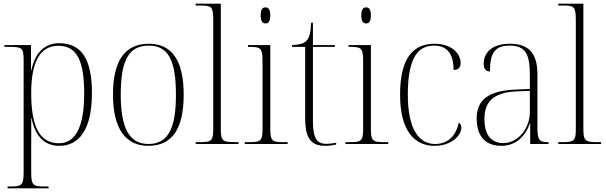

<svg xmlns="http://www.w3.org/2000/svg" viewBox="-20 -780 3284 1040"><path d="M21 240H243V230H218C158 230 149 222 149 152V7C149 -51 150 -104 149 -140H151C170 -43 221 10 301 10C411 10 478 -81 478 -277C478 -462 420 -546 300 -546C218 -546 168 -489 150 -399H148V-536H4V-526H33C101 -526 108 -519 108 -452V152C108 222 99 230 39 230H21ZM299 -4C189 -4 149 -105 149 -276C149 -436 192 -532 296 -532C396 -532 436 -452 436 -274C436 -96 391 -4 299 -4Z M783 10C909 10 975 -77 975 -267C975 -455 909 -543 787 -543C657 -543 592 -453 592 -267C592 -78 664 10 783 10ZM784 0C680 0 634 -87 634 -267C634 -451 676 -533 786 -533C891 -533 933 -454 933 -267C933 -91 894 0 784 0Z M1040 0H1272V-10H1254C1184 -10 1176 -17 1176 -85V-760H1040V-750H1067C1125 -750 1135 -744 1135 -673V-84C1135 -17 1128 -10 1058 -10H1040Z M1418 -653C1433 -653 1444 -663 1444 -697C1444 -730 1433 -740 1418 -740C1403 -740 1392 -730 1392 -697C1392 -663 1403 -653 1418 -653ZM1306 0H1538V-10H1517C1451 -10 1444 -18 1444 -86V-536H1323V-526H1335C1393 -526 1402 -518 1402 -448V-85C1402 -17 1394 -10 1329 -10H1306Z M1742 10C1761 10 1783 7 1801 3V-7C1780 -3 1766 -1 1747 -1C1697 -1 1675 -30 1675 -125V-526H1794V-536H1675V-657H1665C1663 -609 1658 -576 1638 -557C1623 -543 1600 -537 1562 -536V-526H1633V-142C1633 -29 1665 10 1742 10Z M1963 -653C1978 -653 1989 -663 1989 -697C1989 -730 1978 -740 1963 -740C1948 -740 1937 -730 1937 -697C1937 -663 1948 -653 1963 -653ZM1851 0H2083V-10H2062C1996 -10 1989 -18 1989 -86V-536H1868V-526H1880C1938 -526 1947 -518 1947 -448V-85C1947 -17 1939 -10 1874 -10H1851Z M2333 10C2430 10 2479 -50 2479 -88C2479 -101 2475 -110 2465 -115C2451 -50 2412 -1 2337 0C2250 0 2189 -79 2189 -267C2189 -473 2247 -533 2332 -533C2408 -533 2437 -480 2437 -401C2460 -401 2475 -412 2475 -438C2475 -494 2422 -543 2334 -543C2226 -543 2147 -477 2147 -266C2147 -69 2228 10 2333 10Z M2696 10C2777 10 2828 -47 2850 -111H2852V0H2951V-10H2947C2900 -10 2891 -23 2891 -93V-377C2891 -489 2847 -543 2742 -543C2643 -543 2600 -493 2600 -435C2600 -408 2612 -393 2634 -393C2634 -490 2658 -533 2740 -533C2830 -533 2850 -482 2850 -373V-298L2774 -295C2631 -289 2562 -243 2562 -139C2562 -39 2612 10 2696 10ZM2705 -5C2636 -5 2604 -56 2604 -135C2604 -226 2649 -279 2777 -285L2850 -288V-173C2850 -86 2788 -5 2705 -5Z M3004 0H3236V-10H3218C3148 -10 3140 -17 3140 -85V-760H3004V-750H3031C3089 -750 3099 -744 3099 -673V-84C3099 -17 3092 -10 3022 -10H3004Z"/></svg>

Font: Noto Serif Display SemiCondensed ExtraLight
Style: Regular
Weight: 200
Width: 4
Designer: Monotype Design Team
Foundry: Monotype Imaging Inc.
Version: Version 2.009